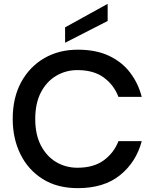

<svg xmlns="http://www.w3.org/2000/svg" viewBox="-20 -971 801 997"><path d="M46 0ZM46 0ZM384 6Q277 6 201.5 -41.5Q126 -89 86 -170.5Q46 -252 46 -353Q46 -464 90 -544.5Q134 -625 210 -669Q286 -713 384 -713Q479 -713 546.5 -681Q614 -649 656 -593.5Q698 -538 716 -468H595Q572 -529 519.5 -568Q467 -607 382 -607Q322 -607 272 -577.5Q222 -548 192.5 -491.5Q163 -435 163 -353Q163 -271 193 -214.5Q223 -158 272.5 -129Q322 -100 382 -100Q467 -100 519.5 -139Q572 -178 595 -238H716Q687 -129 603.5 -61.5Q520 6 384 6ZM318 -749V-829L539 -951V-862Z"/></svg>

Font: Ulagadi Sans Medium
Style: Regular
Weight: 500
Designer: Ninad Kale (Devanagari), Jonny Pinhorn (Latin)
Foundry: Indian Type Foundry
Version: Version 3.01;March 29, 2020;FontCreator 12.0.0.2522 64-bit; 